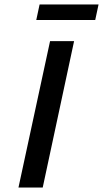

<svg xmlns="http://www.w3.org/2000/svg" viewBox="-20 -843 463 863"><path d="M143 -753 158 -823H423L408 -753ZM63 0 205 -658H313L172 0Z"/></svg>

Font: EauTestInfant Semibold
Style: Italic
Weight: 600
Italic angle: -12°
Designer: Christian Thalmann (Catharsis Fonts)
Version: Version 0.001;PS 000.001;hotconv 1.0.88;makeotf.lib2.5.64775